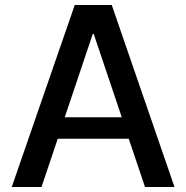

<svg xmlns="http://www.w3.org/2000/svg" viewBox="-20 -748 745 768"><path d="M146 0 211 -193H495L560 0H678L427 -728H279L27 0ZM239 -279 351 -612H355L467 -279Z"/></svg>

Font: Wafeq Medium
Style: Regular
Weight: 500
Designer: Rasmus Andersson & Azza Alameddine
Foundry: Google & TypeTogether
Version: Version 3.000;January 28, 2025;FontCreator 15.0.0.3014 64-bi